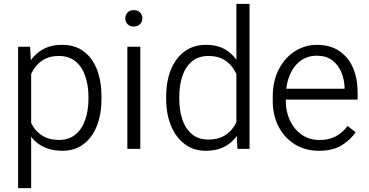

<svg xmlns="http://www.w3.org/2000/svg" viewBox="-20 -770 1907 993"><path d="M302.7 9.8Q254.4 9.8 216.8 -5.4Q179.2 -20.5 152.8 -48.8Q126.5 -77.1 110.4 -115.5Q94.2 -153.8 88.4 -200.7V-315.4Q97.7 -382.8 123.8 -432.6Q149.9 -482.4 194.1 -510.3Q238.3 -538.1 301.8 -538.1Q366.7 -538.1 412.1 -504.9Q457.5 -471.7 481.2 -411.1Q504.9 -350.6 504.9 -269V-258.8Q504.9 -180.2 481.2 -119.6Q457.5 -59.1 412.4 -24.7Q367.2 9.8 302.7 9.8ZM73.7 203.1V-528.3H135.7L141.1 -426.8V203.1ZM285.2 -46.4Q337.4 -46.4 371.1 -75Q404.8 -103.5 421.1 -151.6Q437.5 -199.7 437.5 -258.8V-269Q437.5 -328.1 421.1 -376.2Q404.8 -424.3 370.8 -452.4Q336.9 -480.5 284.2 -480.5Q244.6 -480.5 216.6 -467Q188.5 -453.6 169.4 -431.6Q150.4 -409.7 139.4 -383.3Q128.4 -356.9 123 -331.1V-182.6Q132.3 -146 151.9 -115Q171.4 -84 204.1 -65.2Q236.8 -46.4 285.2 -46.4Z M671.9 -717.8Q692.4 -717.8 704.3 -705.3Q716.3 -692.9 716.3 -674.8Q716.3 -657.7 704.3 -645.3Q692.4 -632.8 671.9 -632.8Q650.9 -632.8 639.4 -645.3Q627.9 -657.7 627.9 -674.8Q627.9 -692.4 639.4 -705.1Q650.9 -717.8 671.9 -717.8ZM705.6 0H638.7V-528.3H705.6Z M1043.9 9.8Q981.4 9.8 935.5 -24.7Q889.6 -59.1 864.5 -119.6Q839.4 -180.2 839.4 -258.8V-269Q839.4 -350.6 864.5 -411.1Q889.6 -471.7 935.8 -504.9Q981.9 -538.1 1044.9 -538.1Q1107.9 -538.1 1151.1 -510.3Q1194.3 -482.4 1220 -432.6Q1245.6 -382.8 1254.4 -315.4V-206.1Q1246.6 -142.6 1221.4 -94Q1196.3 -45.4 1152.3 -17.8Q1108.4 9.8 1043.9 9.8ZM1057.6 -48.3Q1106.4 -48.3 1139.2 -67.4Q1171.9 -86.4 1191.7 -118.4Q1211.4 -150.4 1220.7 -188V-331.1Q1215.3 -356.9 1204.1 -383.3Q1192.9 -409.7 1174.1 -431.6Q1155.3 -453.6 1127 -467Q1098.6 -480.5 1058.6 -480.5Q1006.3 -480.5 972.7 -452.4Q939 -424.3 923.1 -376.2Q907.2 -328.1 907.2 -269V-258.8Q907.2 -199.7 923.1 -152.1Q939 -104.5 972.4 -76.4Q1005.9 -48.3 1057.6 -48.3ZM1208 0 1202.6 -102.5V-750H1270.5V0Z M1628.9 9.8Q1559.1 9.8 1505.1 -23.4Q1451.2 -56.6 1420.9 -115Q1390.6 -173.3 1390.6 -248V-269.5Q1390.6 -352.1 1422.4 -412.4Q1454.1 -472.7 1506.1 -505.4Q1558.1 -538.1 1618.2 -538.1Q1688 -538.1 1735.1 -506.1Q1782.2 -474.1 1805.9 -418.7Q1829.6 -363.3 1829.6 -292V-254.9H1431.2V-311H1762.2V-317.4Q1760.7 -359.4 1745.1 -397Q1729.5 -434.6 1698.2 -458.3Q1667 -481.9 1618.2 -481.9Q1570.8 -481.9 1534.7 -455.6Q1498.5 -429.2 1478.3 -381.3Q1458 -333.5 1458 -269.5V-248Q1458 -192.4 1479.7 -146.5Q1501.5 -100.6 1540.8 -73.2Q1580.1 -45.9 1632.3 -45.9Q1679.2 -45.9 1714.6 -64Q1750 -82 1777.8 -118.2L1819.3 -86.4Q1793.9 -47.9 1748 -19Q1702.1 9.8 1628.9 9.8Z"/></svg>

Font: Heebo Light
Style: Regular
Weight: 300
Designer: Oded Ezer
Foundry: Ezer Type House
Version: Version 3.100